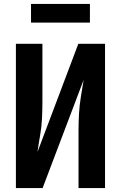

<svg xmlns="http://www.w3.org/2000/svg" viewBox="-20 -958 616 978"><path d="M61 0H197L406 -551Q399 -508 392 -465.5Q385 -423 382.5 -380Q380 -337 380 -294V0H515V-735H379L171 -184Q177 -227 184.5 -269.5Q192 -312 194 -355Q196 -398 196 -441V-735H61ZM138 -843H438V-938H138Z"/></svg>

Font: Iosevka Sparkle Extrabold
Style: Regular
Weight: 800
Designer: Belleve Invis
Foundry: Belleve Invis
Version: Version 4.5.0; ttfautohint (v1.8.3)